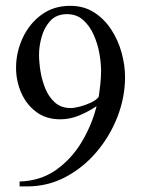

<svg xmlns="http://www.w3.org/2000/svg" viewBox="-20 -632 492 665"><path d="M413.1 -365.2Q413.1 -296.4 387.5 -229.2Q361.8 -162.1 315.7 -107.2Q269.5 -52.2 207.8 -19.3Q146 13.7 73.2 13.7H47.9V-3.4Q120.1 -5.4 173.8 -43.2Q227.5 -81.1 262.9 -140.1Q298.3 -199.2 314.5 -264.2Q286.6 -245.6 254.6 -232.2Q222.7 -218.8 188.5 -218.8Q139.6 -218.8 105.5 -244.4Q71.3 -270 53.5 -310.8Q35.6 -351.6 35.6 -397.5Q35.6 -450.2 58.1 -499.5Q80.6 -548.8 122.8 -580.3Q165 -611.8 223.1 -611.8Q270.5 -611.8 305.9 -589.1Q341.3 -566.4 365.2 -529.8Q389.2 -493.2 401.1 -449.7Q413.1 -406.2 413.1 -365.2ZM330.1 -387.7Q330.1 -413.6 324.2 -446.8Q318.4 -480 304.7 -511Q291 -542 268.3 -562.5Q245.6 -583 211.9 -583Q175.8 -583 154.5 -560.1Q133.3 -537.1 124.3 -504.6Q115.2 -472.2 115.2 -442.9Q115.2 -417.5 120.1 -386Q125 -354.5 137 -325.2Q148.9 -295.9 170.4 -276.9Q191.9 -257.8 224.6 -257.8Q237.3 -257.8 257.1 -262.9Q276.9 -268.1 295.4 -276.9Q314 -285.6 321.8 -296.4Q325.2 -318.8 327.6 -341.6Q330.1 -364.3 330.1 -387.7Z"/></svg>

Font: Scheherazade New Rohingya
Style: Regular
Weight: 400
Designer: SIL International
Foundry: SIL International
Version: Version 3.000 ; LngRng